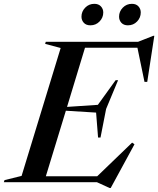

<svg xmlns="http://www.w3.org/2000/svg" viewBox="-62 -928 806 978"><path d="M496 29.5 431.5 0H-42.5L-39 -10.5L48 -32L247 -683.5L168 -704.5L171 -715H641L718.5 -745.5H724L688 -511H674L638 -685H371L279.5 -383.5L436.5 -394L527 -519.5H539.5L478.5 -373L450 -227.5H437.5L427.5 -354.5L273.5 -364L171.5 -30H433L611 -201.5L623 -193L502 29.5ZM398.5 -799Q376.5 -799 364.8 -812Q353 -825 353 -843Q353 -869.5 372 -889Q391 -908.5 418.5 -908.5Q440 -908.5 452 -895.5Q464 -882.5 464 -864.5Q464 -838 445 -818.5Q426 -799 398.5 -799ZM589.5 -799Q568 -799 556.2 -812Q544.5 -825 544.5 -843Q544.5 -869.5 563.5 -889Q582.5 -908.5 610 -908.5Q631.5 -908.5 643.2 -895.5Q655 -882.5 655 -864.5Q655 -838 636.2 -818.5Q617.5 -799 589.5 -799Z"/></svg>

Font: Newsreader 72pt Medium
Style: Italic
Weight: 500
Italic angle: -17°
Designer: Hugues Gentile
Foundry: Production Type
Version: Version 1.003; ttfautohint (v1.8.3)